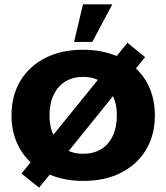

<svg xmlns="http://www.w3.org/2000/svg" viewBox="-20 -823 766 884"><path d="M160 41 79 -24 121 -76Q79 -115 56 -170Q33 -225 33 -292Q33 -383 74 -451Q115 -519 189 -556.5Q263 -594 363 -594Q406 -594 445 -586.5Q484 -579 517 -565L567 -626L648 -560L606 -508Q648 -468 670.5 -413.5Q693 -359 693 -292Q693 -201 652 -133Q611 -65 537 -27.5Q463 10 363 10Q320 10 281 2.5Q242 -5 209 -19ZM208 -292Q208 -262 214 -236Q220 -210 235 -188L205 -177L449 -478V-446Q433 -456 411.5 -462.5Q390 -469 363 -469Q315 -469 280.5 -447.5Q246 -426 227 -386.5Q208 -347 208 -292ZM277 -104V-137Q293 -128 314.5 -121.5Q336 -115 363 -115Q411 -115 445.5 -136Q480 -157 499 -197Q518 -237 518 -292Q518 -323 511.5 -348.5Q505 -374 492 -396L520 -405ZM321 -630 362 -803H497L405 -630Z"/></svg>

Font: Rokkitt SemiBold ExtraBold
Style: Regular
Weight: 800
Version: Version 3.103